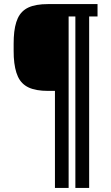

<svg xmlns="http://www.w3.org/2000/svg" viewBox="-20 -820 544 940"><path d="M249 100V-375H215.5Q155.5 -375 120 -391.8Q84.5 -408.5 67.8 -444.8Q51 -481 47.5 -540.5Q47 -554.5 46.8 -571.8Q46.5 -589 46.8 -605.8Q47 -622.5 47.5 -636Q50.5 -695 67.2 -731Q84 -767 119.5 -783.5Q155 -800 215.5 -800H457.5V-739.5H416.5V100H349V-739.5H316V100Z"/></svg>

Font: Big Shoulders Display Thin
Style: Bold
Weight: 700
Version: Version 2.002